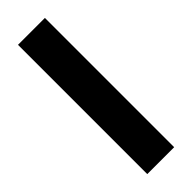

<svg xmlns="http://www.w3.org/2000/svg" viewBox="-246 -746 764 764"><g transform="rotate(-45 136.0 -364.0)"><path d="M211.9 -727.5V0H60.5V-727.5Z"/></g></svg>

Font: Konkhmer Sleokchher
Style: Regular
Weight: 400
Designer: Suon May Sophanith
Version: Version 1.000; ttfautohint (v1.8.4.7-5d5b);gftools[0.9.23]